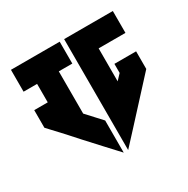

<svg xmlns="http://www.w3.org/2000/svg" viewBox="-87 -419 465 475"><g transform="rotate(-30 145.5 -181.5)"><path d="M151.9 -340.3V-277.8V-115.2V-23.4L188 -62.5L291 -174.8V-225.1H229V-199.2L214.4 -183.6V-277.8H291V-340.3H214.4ZM0 -340.3V-277.8H38.6V-225.1H0V-174.8L38.6 -133.3L43 -128.4L64.9 -104L103 -62.5L139.2 -23.4V-115.2L100.6 -157.2V-277.8H139.2V-340.3Z"/></g></svg>

Font: Oshawa
Style: Regular
Weight: 400
Designer: Sadat Fauzi
Foundry: Intuisi Creative
Version: Version 001.000